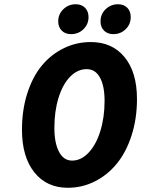

<svg xmlns="http://www.w3.org/2000/svg" viewBox="-20 -868 662 900"><path d="M313 -708Q285.6 -708 269.3 -724.6Q252.9 -741.2 252.9 -768.1Q252.9 -801.8 277.1 -825Q301.3 -848.1 335 -848.1Q362.3 -848.1 378.7 -831.5Q395 -814.9 395 -788.1Q395 -754.4 371.3 -731.2Q347.7 -708 313 -708ZM511.2 -708Q483.9 -708 467.5 -724.6Q451.2 -741.2 451.2 -768.1Q451.2 -801.8 475.3 -825Q499.5 -848.1 533.2 -848.1Q560.5 -848.1 576.7 -831.5Q592.8 -814.9 592.8 -788.1Q592.8 -754.4 569.1 -731.2Q545.4 -708 511.2 -708ZM297.9 12.2Q198.7 12.2 140.9 -60.3Q83 -132.8 83 -259.8Q83 -352.5 107.9 -430.4Q132.8 -508.3 176 -560.5Q219.2 -612.8 278.6 -641.8Q337.9 -670.9 405.8 -670.9Q505.9 -670.9 564 -600.1Q622.1 -529.3 622.1 -403.8Q622.1 -312 596.9 -233.6Q571.8 -155.3 528.3 -101.8Q484.9 -48.3 425.3 -18.1Q365.7 12.2 297.9 12.2ZM317.9 -115.2Q360.4 -115.2 395.5 -152.6Q430.7 -189.9 450.4 -253.9Q470.2 -317.9 470.2 -395Q470.2 -465.3 448.5 -504.6Q426.8 -543.9 386.2 -543.9Q343.3 -543.9 308.6 -508.3Q273.9 -472.7 254.4 -409.7Q234.9 -346.7 234.9 -268.1Q234.9 -197.8 256.6 -156.5Q278.3 -115.2 317.9 -115.2Z"/></svg>

Font: Office Code Pro D Bold Italic
Style: Regular
Weight: 700
Italic angle: -9°
Designer: Nathan Rutzky & Paul D. Hunt
Foundry: Adobe Systems Incorporated
Version: Version 1.004;PS 001.004;hotconv 1.0.70;makeotf.lib2.5.58329